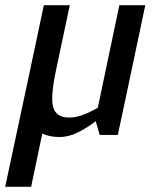

<svg xmlns="http://www.w3.org/2000/svg" viewBox="-54 -520 585 740"><path d="M62 -250 115 -500H215L162 -250Q140 -147 151 -107Q162 -67 212 -67Q240 -67 269 -78.5Q298 -90 323 -105L406 -500H506L430 -140L400 0H330L315 -53Q284 -29 248 -10.5Q212 8 176 8H175Q137 8 109 -5L66 200H-34Z"/></svg>

Font: Epunda Sans Medium
Style: Italic
Weight: 500
Italic angle: -12.0243°
Designer: Simon Atzbach
Foundry: typofactur
Version: Version 2.204; ttfautohint (v1.8.4.7-5d5b)